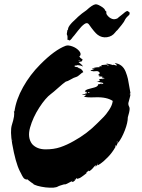

<svg xmlns="http://www.w3.org/2000/svg" viewBox="-20 -839 658 887"><path d="M292.4 -654.3Q291.4 -656.2 291.9 -665.7Q292.4 -675.2 289.5 -677.1Q288.6 -680 288.6 -682.4Q288.6 -684.8 290 -691Q291.4 -697.1 291.4 -700Q292.4 -700 293.3 -701Q294.3 -701.9 294.3 -703.8Q294.3 -705.7 294.8 -708.1Q295.2 -710.5 297.1 -714.3Q299 -718.1 302.9 -723.3Q306.7 -728.6 311.4 -733.3Q311.4 -733.3 316.2 -738.1Q321 -742.9 325.7 -747.1Q330.5 -751.4 334.8 -755.7Q339 -760 340 -761Q345.7 -766.7 358.6 -776.7Q371.4 -786.7 379 -791.4Q406.7 -817.1 421 -819Q426.7 -820 435.7 -815.7Q444.8 -811.4 453.8 -805.2Q462.9 -799 465.7 -791.4Q466.7 -788.6 469.5 -787.1Q472.4 -785.7 471.4 -782.9Q469.5 -775.2 477.1 -766.7Q485.7 -756.2 497.6 -751.9Q509.5 -747.6 522.9 -754.3Q523.8 -755.2 528.6 -759.5Q533.3 -763.8 539.5 -768.1Q545.7 -772.4 551.4 -777.6Q557.1 -782.9 561.9 -785.7Q566.7 -788.6 567.6 -787.6L568.6 -788.6Q569.5 -787.6 572.9 -785.7Q576.2 -783.8 577.6 -782.4Q579 -781 579 -778.1Q579 -775.2 577.1 -770.5Q576.2 -769.5 568.1 -761.9Q560 -754.3 560 -750.5Q559 -752.4 558.1 -750.5Q558.1 -750.5 559 -750.5Q557.1 -745.7 552.4 -738.1Q547.6 -730.5 541.9 -723.8Q536.2 -717.1 531.4 -711Q526.7 -704.8 522.4 -700Q518.1 -695.2 517.1 -695.2Q515.2 -692.4 512.4 -689.5Q498.1 -670.5 474.3 -667.1Q450.5 -663.8 431.4 -678.1Q417.1 -688.6 390.5 -726.7Q382.9 -737.1 369.5 -727.6Q356.2 -718.1 340.5 -697.6Q324.8 -677.1 322.9 -675.2Q320 -672.4 316.2 -667.6Q312.4 -662.9 311.4 -661Q304.8 -653.3 302.4 -652.4Q300 -651.4 297.6 -653.8Q295.2 -656.2 292.4 -654.3ZM580 -401.9Q581.9 -401.9 581.9 -403.8Q581.9 -405.7 582.9 -406.7Q582.9 -399 579 -385.7Q575.2 -372.4 573.3 -364.3Q571.4 -356.2 577.1 -344.8Q581 -339 576.2 -318.1Q576.2 -318.1 570.5 -297.1Q570.5 -272.4 556.7 -236.7Q542.9 -201 525.7 -179Q525.7 -179 525.7 -183.8Q524.8 -181 523.3 -177.1Q521.9 -173.3 520 -170Q518.1 -166.7 516.2 -162.9Q514.3 -163.8 514.8 -166.2Q515.2 -168.6 513.3 -169.5Q512.4 -161.9 513.3 -160Q499 -134.3 478.6 -113.3Q458.1 -92.4 444.8 -83.3Q431.4 -74.3 430.5 -75.2Q429.5 -80 433.3 -82.9Q431.4 -83.8 430 -80Q428.6 -76.2 425.2 -72.4Q421.9 -68.6 421 -69.5Q421.9 -74.3 424.8 -77.1L421.9 -75.2Q418.1 -73.3 412.4 -66.2Q406.7 -59 400.5 -53.8Q394.3 -48.6 390.5 -47.6V-51.4Q387.6 -49.5 385.2 -47.1Q382.9 -44.8 378.1 -42.9Q377.1 -41.9 381.9 -41Q380 -39 373.8 -34.3Q367.6 -29.5 364.3 -27.1Q361 -24.8 355.7 -21Q350.5 -17.1 345.2 -15.2Q340 -13.3 334.3 -12.4Q334.3 -14.3 335.2 -15.2Q334.3 -16.2 333.3 -17.1Q331.4 -10.5 323.8 -3.3Q316.2 3.8 310.5 0L317.1 -4.8Q316.2 -4.8 307.1 0.5Q298.1 5.7 289 10Q280 14.3 277.1 12.4L270.5 14.3Q263.8 16.2 256.7 18.6Q249.5 21 248.6 21.9Q235.2 31.4 190.5 26.7Q146.7 21 130.5 9.5Q135.2 9.5 136.2 9.5Q130.5 8.6 125.2 4.3Q120 0 113.3 -4.8Q106.7 -9.5 103.8 -12.4Q102.9 -9.5 106.7 -8.6Q100 -9.5 95.2 -11.9Q90.5 -14.3 87.1 -19.5Q83.8 -24.8 81.9 -28.1Q80 -31.4 76.7 -38.6Q73.3 -45.7 71.4 -48.6Q51.4 -88.6 36.2 -175.2Q26.7 -232.4 34.3 -260Q50.5 -310.5 43.8 -324.8Q44.8 -324.8 46.7 -323.8Q54.3 -379 86.7 -436.7Q119 -494.3 165.7 -541Q232.4 -608.6 283.8 -627.6Q295.2 -631.4 313.8 -624.8Q332.4 -618.1 344.3 -605.2Q356.2 -592.4 350.5 -581.9Q341 -578.1 358.1 -566.7Q360 -565.7 361.9 -563.8Q356.2 -548.6 343.8 -553.3V-551.4Q358.1 -541 363.8 -531.4Q352.4 -538.1 333.3 -538.1Q335.2 -537.1 336.2 -535.2Q333.3 -537.1 325.7 -536.2L324.8 -534.3Q324.8 -532.4 324.8 -531.4Q326.7 -530.5 329.5 -530Q332.4 -529.5 335.2 -529Q338.1 -528.6 341 -527.6Q341.9 -524.8 342.9 -524.8Q359 -521 364.8 -505.7Q359 -503.8 349.5 -494.8Q340 -485.7 330.5 -482.9Q321.9 -481 306.7 -471.9Q291.4 -462.9 283.8 -461.9Q272.4 -454.3 249 -433.3Q225.7 -412.4 215.2 -404.8Q190.5 -386.7 161.4 -341.9Q132.4 -297.1 119 -250Q105.7 -202.9 128.6 -173.3Q150.5 -149.5 189 -149Q227.6 -148.6 258.6 -159Q289.5 -169.5 321 -187.6Q381.9 -221 430.5 -270.5Q450.5 -290.5 460 -300Q469.5 -309.5 483.3 -330Q497.1 -350.5 500 -367.6Q498.1 -368.6 497.1 -368.6Q501 -369.5 502.9 -371.4Q474.3 -391.4 421.9 -389.5Q376.2 -387.6 366.7 -393.3Q372.4 -393.3 378.1 -401.9Q363.8 -398.1 359 -401.9Q377.1 -403.8 382.9 -410.5Q377.1 -410.5 372.4 -406.7Q372.4 -409.5 372.9 -409.5Q373.3 -409.5 374.8 -409.5Q376.2 -409.5 378.6 -410.5Q381 -411.4 382.9 -413.3Q372.4 -413.3 372.4 -415.2Q378.1 -415.2 380 -418.1Q378.1 -418.1 375.2 -417.1Q373.3 -416.2 372.4 -416.2V-418.1Q377.1 -424.8 390.5 -428.1Q403.8 -431.4 417.1 -435.2Q430.5 -439 433.3 -446.7Q433.3 -447.6 432.4 -449.5Q439 -449.5 443.3 -451.4Q447.6 -453.3 450.5 -454.3Q450.5 -453.3 447.6 -450.5Q453.3 -449.5 458.1 -455.2Q456.2 -457.1 425.7 -461.9Q426.7 -461.9 427.1 -461.9Q427.6 -461.9 428.6 -461.9Q433.3 -462.9 434.8 -463.3Q436.2 -463.8 439 -465.2Q441.9 -466.7 441 -468.6Q440 -470.5 437.1 -473.3Q460 -475.2 463.8 -478.1Q456.2 -480 451.4 -480Q451.4 -481 452.4 -482.4Q453.3 -483.8 453.3 -484.8Q436.2 -486.7 436.2 -485.7Q440 -487.6 440 -489.5Q428.6 -491.4 441 -500Q441.9 -501 440 -502.9L439 -504.8Q434.3 -510.5 426.7 -510.5Q419 -510.5 412.4 -509.5L407.6 -510.5Q401 -510.5 398.1 -512.4Q398.1 -513.3 401.9 -514.8Q405.7 -516.2 410.5 -518.1Q415.2 -520 417.1 -521.9Q417.1 -522.9 413.8 -521.9Q410.5 -521 407.6 -520.5Q404.8 -520 404.8 -521Q414.3 -528.6 440 -528.6Q440 -531.4 440 -533.3Q448.6 -533.3 450.5 -535.2Q447.6 -537.1 446.7 -538.1Q450.5 -538.1 477.1 -541Q474.3 -541.9 471.4 -545.7Q488.6 -542.9 502.9 -538.1L501.9 -540Q502.9 -540 511 -538.1Q519 -536.2 521 -535.2Q519 -537.1 516.2 -540Q518.1 -541 520 -541Q513.3 -542.9 509.5 -547.6Q527.6 -545.7 540.5 -535.7Q553.3 -525.7 560.5 -507.6Q567.6 -489.5 571 -474.3Q574.3 -459 577.6 -437.6Q581 -416.2 582.9 -407.6H581.9Q580 -407.6 580 -405.7Q580 -403.8 580 -401.9ZM451.4 -529.5 449.5 -530.5H443.8L442.9 -529.5ZM394.3 -420Q392.4 -416.2 387.6 -418.1ZM393.3 -411.4V-413.3H386.7V-410.5Q390.5 -408.6 393.3 -411.4ZM447.6 -449.5H451.4Q449.5 -447.6 447.6 -449.5ZM451.4 -471.4Q454.3 -469.5 458.1 -471.4ZM477.1 -535.2H481Q480 -538.1 480 -540Q479 -540 477.1 -541Q476.2 -538.1 477.1 -535.2ZM354.3 -556.2Q351.4 -557.1 347.6 -558.6Q343.8 -560 341 -561Q344.8 -556.2 352.4 -555.2ZM35.2 -194.3Q35.2 -188.6 37.1 -186.7Q36.2 -192.4 35.2 -194.3ZM327.6 -9.5V-12.4H325.7V-9.5ZM342.9 -18.1 339 -20H342.9ZM521 -181.9Q522.9 -183.8 522.9 -185.7Q521 -185.7 520 -184.8Q519 -183.8 520 -181H521Z"/></svg>

Font: KAZYinfo
Style: Bold
Weight: 700
Designer: emmanuel didier
Foundry: emmanuel didier
Version: Version 001.000